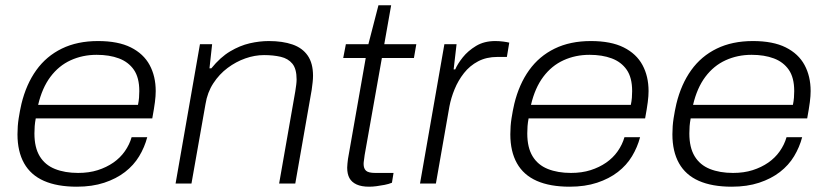

<svg xmlns="http://www.w3.org/2000/svg" viewBox="-20 -693 3125 725"><path d="M270 12Q196 12 146 -10Q96 -32 71 -76.5Q46 -121 46 -186Q46 -217 50.5 -246Q55 -275 61 -301Q79 -375 117 -428Q155 -481 213.5 -509.5Q272 -538 350 -538Q426 -538 474 -514Q522 -490 545 -447.5Q568 -405 568 -349Q568 -331 565 -307.5Q562 -284 555 -246H115Q112 -230 111 -216.5Q110 -203 110 -189Q110 -136 130 -103Q150 -70 187.5 -55Q225 -40 275 -40Q316 -40 349 -50.5Q382 -61 408 -79Q434 -97 451.5 -122Q469 -147 477 -175H536Q526 -137 505.5 -103Q485 -69 452 -43.5Q419 -18 373.5 -3Q328 12 270 12ZM124 -297H501Q504 -311 505 -324Q506 -337 506 -349Q506 -400 485.5 -429.5Q465 -459 429 -472.5Q393 -486 345 -486Q292 -486 247 -465.5Q202 -445 170.5 -403Q139 -361 124 -297Z M643 0 735 -526H781L771 -435H778Q812 -477 849 -499Q886 -521 923 -529.5Q960 -538 995 -538Q1047 -538 1084.5 -525Q1122 -512 1142 -483Q1162 -454 1162 -407Q1162 -395 1160.5 -382Q1159 -369 1157 -354L1095 0H1034L1095 -348Q1097 -361 1098.5 -372.5Q1100 -384 1100 -393Q1100 -433 1084 -452.5Q1068 -472 1040 -478.5Q1012 -485 977 -485Q942 -485 906.5 -472.5Q871 -460 839.5 -436.5Q808 -413 785.5 -378.5Q763 -344 756 -300L703 0Z M1374 12Q1345 12 1326.5 3.5Q1308 -5 1299.5 -20.5Q1291 -36 1291 -60Q1291 -67 1292 -75.5Q1293 -84 1294 -93L1361 -474H1276L1286 -526H1371L1409 -673H1457L1431 -526H1552L1543 -474H1422L1357 -108Q1356 -98 1354.5 -89Q1353 -80 1353 -74Q1353 -57 1362 -48.5Q1371 -40 1397 -40H1466L1460 -3Q1448 2 1432.5 5Q1417 8 1402 10Q1387 12 1374 12Z M1566 0 1658 -526H1704L1693 -431H1699Q1708 -452 1727.5 -476.5Q1747 -501 1777.5 -519.5Q1808 -538 1850 -538Q1866 -538 1880.5 -536Q1895 -534 1903 -532L1894 -478H1858Q1817 -478 1785.5 -461.5Q1754 -445 1732 -417Q1710 -389 1696.5 -356Q1683 -323 1677 -291L1626 0Z M2131 12Q2057 12 2007 -10Q1957 -32 1932 -76.5Q1907 -121 1907 -186Q1907 -217 1911.5 -246Q1916 -275 1922 -301Q1940 -375 1978 -428Q2016 -481 2074.5 -509.5Q2133 -538 2211 -538Q2287 -538 2335 -514Q2383 -490 2406 -447.5Q2429 -405 2429 -349Q2429 -331 2426 -307.5Q2423 -284 2416 -246H1976Q1973 -230 1972 -216.5Q1971 -203 1971 -189Q1971 -136 1991 -103Q2011 -70 2048.5 -55Q2086 -40 2136 -40Q2177 -40 2210 -50.5Q2243 -61 2269 -79Q2295 -97 2312.5 -122Q2330 -147 2338 -175H2397Q2387 -137 2366.5 -103Q2346 -69 2313 -43.5Q2280 -18 2234.5 -3Q2189 12 2131 12ZM1985 -297H2362Q2365 -311 2366 -324Q2367 -337 2367 -349Q2367 -400 2346.5 -429.5Q2326 -459 2290 -472.5Q2254 -486 2206 -486Q2153 -486 2108 -465.5Q2063 -445 2031.5 -403Q2000 -361 1985 -297Z M2743 12Q2669 12 2619 -10Q2569 -32 2544 -76.5Q2519 -121 2519 -186Q2519 -217 2523.5 -246Q2528 -275 2534 -301Q2552 -375 2590 -428Q2628 -481 2686.5 -509.5Q2745 -538 2823 -538Q2899 -538 2947 -514Q2995 -490 3018 -447.5Q3041 -405 3041 -349Q3041 -331 3038 -307.5Q3035 -284 3028 -246H2588Q2585 -230 2584 -216.5Q2583 -203 2583 -189Q2583 -136 2603 -103Q2623 -70 2660.5 -55Q2698 -40 2748 -40Q2789 -40 2822 -50.5Q2855 -61 2881 -79Q2907 -97 2924.5 -122Q2942 -147 2950 -175H3009Q2999 -137 2978.5 -103Q2958 -69 2925 -43.5Q2892 -18 2846.5 -3Q2801 12 2743 12ZM2597 -297H2974Q2977 -311 2978 -324Q2979 -337 2979 -349Q2979 -400 2958.5 -429.5Q2938 -459 2902 -472.5Q2866 -486 2818 -486Q2765 -486 2720 -465.5Q2675 -445 2643.5 -403Q2612 -361 2597 -297Z"/></svg>

Font: Archivo SemiExpanded ExtraLight
Style: Italic
Weight: 250
Width: 6
Italic angle: -10°
Designer: Hector Gatti
Foundry: Omnibus-Type
Version: Version 2.001